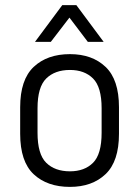

<svg xmlns="http://www.w3.org/2000/svg" viewBox="-20 -726 545 752"><path d="M59 -202V-306Q59 -414 112 -464Q165 -514 254 -514Q341 -514 393.5 -464Q446 -414 446 -306V-202Q446 -94 393.5 -44Q341 6 254 6Q165 6 112 -43.5Q59 -93 59 -202ZM378 -206V-302Q378 -385 344.5 -418.5Q311 -452 254 -452Q195 -452 161 -418.5Q127 -385 127 -302V-206Q127 -122 161 -88.5Q195 -55 254 -55Q311 -55 344.5 -88.5Q378 -122 378 -206ZM224 -706H279L386 -562H324L252 -657L179 -562H117Z"/></svg>

Font: D-DIN
Style: Regular
Weight: 400
Designer: Charles Nix
Foundry: Datto Inc.
Version: Version 1.00